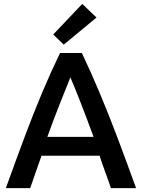

<svg xmlns="http://www.w3.org/2000/svg" viewBox="-20 -965 728 985"><path d="M10 0Q63 -147 108 -267Q153 -387 196.5 -490.5Q240 -594 288 -693H400Q447 -594 490.5 -490.5Q534 -387 579.5 -267Q625 -147 678 0H549Q535 -42 519.5 -83.5Q504 -125 491 -166H193Q179 -125 164 -83.5Q149 -42 135 0ZM223 -263H460Q425 -358 394.5 -436.5Q364 -515 341 -568Q320 -515 288.5 -436.5Q257 -358 223 -263ZM307 -736 253 -788 402 -945 475 -875Z"/></svg>

Font: Ubuntu Sans SemiBold
Style: Regular
Weight: 600
Designer: Dalton Maag Ltd
Foundry: Dalton Maag Ltd
Version: Version 1.006; ttfautohint (v1.8.4.7-5d5b)